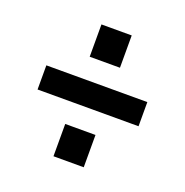

<svg xmlns="http://www.w3.org/2000/svg" viewBox="-90 -589 599 620"><g transform="rotate(20 209.0 -279.5)"><path d="M157 -506H261V-395H157ZM35 -321H382V-238H35ZM157 -164H261V-53H157Z"/></g></svg>

Font: Cabin Condensed Medium
Style: Regular
Weight: 500
Width: 3
Version: Version 2.001